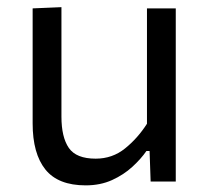

<svg xmlns="http://www.w3.org/2000/svg" viewBox="-20 -520 598 550"><path d="M225.5 11Q146.5 11 110 -34.5Q73.5 -80 73.5 -166.5V-496L156 -499.5V-186Q156 -127 177.2 -96.2Q198.5 -65.5 254 -65.5Q302 -65.5 338.2 -94.8Q374.5 -124 401 -165.5V-496H483.5V0H411.5L408.5 -87.5H399.5Q384 -65 359.2 -42.2Q334.5 -19.5 301 -4.2Q267.5 11 225.5 11Z"/></svg>

Font: Heraclito
Style: Regular
Weight: 400
Designer: Kostas Bartsokas (font) & Cristiano Sobral (main changes)
Foundry: Kostas Bartsokas (font) & Cristiano Sobral (main changes)
Version: Version 1.00;July 8, 2020;FontCreator 13.0.0.2655 64-bit